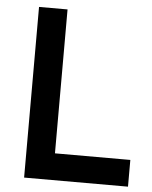

<svg xmlns="http://www.w3.org/2000/svg" viewBox="-52 -764 637 807"><g transform="rotate(5 266.5 -360.0)"><path d="M80 0V-720H200.3V-112.8H518.3V0Z"/></g></svg>

Font: Manrope ExtraLight
Style: Regular
Weight: 200
Designer: Mikhail Sharanda
Foundry: Mikhail Sharanda
Version: Version 4.505